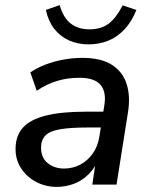

<svg xmlns="http://www.w3.org/2000/svg" viewBox="-20 -724 589 753"><path d="M202 9Q159 9 122 -10.5Q85 -30 63 -63.5Q41 -97 41 -139Q41 -191 69.5 -223Q98 -255 159 -270.5Q220 -286 316 -286H396L387 -224H325Q256 -224 215.5 -217Q175 -210 158 -192.5Q141 -175 141 -145Q141 -105 167.5 -84Q194 -63 231 -63Q265 -63 294 -78Q323 -93 343.5 -121.5Q364 -150 370 -190L389 -310Q398 -363 374.5 -391Q351 -419 291 -419Q246 -419 205 -407Q164 -395 124 -368L99 -440Q123 -457 156.5 -470Q190 -483 227.5 -490Q265 -497 303 -497Q376 -497 418.5 -470Q461 -443 476.5 -395Q492 -347 482 -284L437 0H342L358 -107H368Q355 -68 328.5 -41.5Q302 -15 269.5 -3Q237 9 202 9ZM327 -550Q284 -550 249.5 -566Q215 -582 192 -612Q169 -642 160 -685L214 -704Q228 -655 257 -632Q286 -609 331 -609Q377 -609 406.5 -631.5Q436 -654 461 -703L515 -685Q496 -638 467.5 -608Q439 -578 403.5 -564Q368 -550 327 -550Z"/></svg>

Font: Nunito Sans 12pt SemiBold
Style: Italic
Weight: 600
Italic angle: -9°
Designer: Vernon Adams
Foundry: Vernon Adams
Version: Version 3.101;gftools[0.9.27]